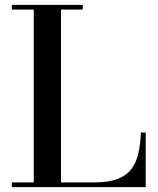

<svg xmlns="http://www.w3.org/2000/svg" viewBox="-20 -770 652 790"><path d="M28.5 0V-19.5H119V-730.5H28.5V-750H320.5V-730.5H231V-19.5H369.5Q427.5 -19.5 464 -33.8Q500.5 -48 520.8 -74.8Q541 -101.5 549.5 -139.5Q558 -177.5 559.5 -225H579.5V0Z"/></svg>

Font: Bodoni Moda Medium
Style: Regular
Weight: 500
Designer: Owen Earl
Foundry: indestructible type
Version: Version 2.005